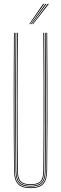

<svg xmlns="http://www.w3.org/2000/svg" viewBox="-20 -970 317 995"><path d="M138.5 5Q93.2 5 73.2 -16Q53.2 -37 52.8 -85Q51.8 -192.5 51.4 -284.6Q51 -376.8 51 -461Q51 -545.2 51.4 -628.2Q51.8 -711.2 52.5 -800H56.5Q55.8 -719.5 55.4 -625.5Q55 -531.5 55 -434.9Q55 -338.2 55.4 -248.5Q55.8 -158.8 56.5 -86.8Q57 -39.2 76 -19.1Q95 1 138.5 1Q182 1 201.1 -19.1Q220.2 -39.2 220.5 -86.8Q221.2 -158.2 221.6 -244.6Q222 -331 222 -425.2Q222 -519.5 221.6 -615Q221.2 -710.5 220.5 -800H224.5Q225.5 -684.5 225.9 -571.8Q226.2 -459 226 -339.8Q225.8 -220.5 224.2 -85Q223.8 -37 203.9 -16Q184 5 138.5 5ZM138.5 -3Q96.8 -3 78.9 -21.9Q61 -40.8 60.5 -86.5Q59.8 -158.2 59.4 -244.6Q59 -331 59 -425.2Q59 -519.5 59.4 -615Q59.8 -710.5 60.5 -800H64.5Q63.8 -719.5 63.4 -625.5Q63 -531.5 63 -434.9Q63 -338.2 63.4 -248.4Q63.8 -158.5 64.5 -86Q65 -41 82.5 -24Q100 -7 138.5 -7Q177.2 -7 194.8 -24Q212.2 -41 212.5 -86Q213.2 -157.8 213.6 -244.4Q214 -331 214 -425.2Q214 -519.5 213.6 -615Q213.2 -710.5 212.5 -800H216.5Q217.2 -719.5 217.6 -625.5Q218 -531.5 218 -435Q218 -338.5 217.6 -248.8Q217.2 -159 216.5 -86.5Q216.2 -40.8 198.2 -21.9Q180.2 -3 138.5 -3ZM138.5 -11Q102.5 -11 85.8 -26.4Q69 -41.8 68.5 -85.5Q67.8 -181.5 67.2 -301.8Q66.8 -422 67.1 -550.6Q67.5 -679.2 68.5 -800H72.5Q71.8 -719.5 71.4 -625.6Q71 -531.8 71 -435.2Q71 -338.8 71.4 -248.6Q71.8 -158.5 72.5 -85.2Q73 -43.5 88.8 -29.2Q104.5 -15 138.5 -15Q172.8 -15 188.5 -29.2Q204.2 -43.5 204.5 -85.2Q205.5 -181.2 205.9 -301.5Q206.2 -421.8 206 -550.4Q205.8 -679 204.5 -800H208.5Q209.2 -719.5 209.6 -625.5Q210 -531.5 210 -434.9Q210 -338.2 209.6 -248.2Q209.2 -158.2 208.5 -85.5Q208.2 -41.8 191.4 -26.4Q174.5 -11 138.5 -11ZM131.5 -845 203.5 -950H209.5L135.5 -845ZM147.5 -845 227.5 -950H233.5L151.5 -845ZM139.5 -845 215.5 -950H221.5L143.5 -845Z"/></svg>

Font: Big Shoulders Inline Display Thin
Style: Regular
Weight: 100
Designer: Patric King
Foundry: XO Type Co
Version: Version 1.000